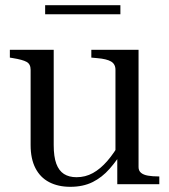

<svg xmlns="http://www.w3.org/2000/svg" viewBox="-20 -710 652 740"><path d="M187 -518V-151Q187 -106 197 -79Q207 -52 226.5 -39.5Q246 -27 275 -27Q309 -27 338 -43Q367 -59 393.5 -89.5Q420 -120 444 -163L460 -139Q432 -93 402.5 -59.5Q373 -26 336.5 -8Q300 10 251 10Q204 10 169.5 -8Q135 -26 116.5 -62Q98 -98 98 -151V-441Q98 -463 82.5 -471.5Q67 -480 30 -486L18 -488V-518ZM514 -518V-66Q514 -52 523.5 -44Q533 -36 550.5 -33Q568 -30 591 -30H594V0H432V-101L425 -113V-441Q425 -463 408 -473Q391 -483 354 -486L332 -488V-518ZM154 -690H444V-655H154Z"/></svg>

Font: Roboto Serif 144pt
Style: Regular
Weight: 400
Version: Version 1.008